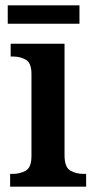

<svg xmlns="http://www.w3.org/2000/svg" viewBox="-20 -700 357 720"><path d="M18 0V-48H29Q55 -48 76.5 -60Q98 -72 98 -115V-422Q98 -464 77 -476Q56 -488 30 -488H20V-536H222V-118Q222 -73 243.5 -60.5Q265 -48 291 -48H303V0ZM9 -611V-680H278V-611Z"/></svg>

Font: Noto Serif SemiCondensed SemiBold
Style: Regular
Weight: 600
Width: 4
Designer: Monotype Design Team
Foundry: Monotype Imaging Inc.
Version: Version 2.013; ttfautohint (v1.8.4.7-5d5b)